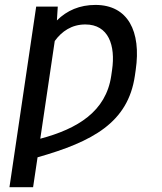

<svg xmlns="http://www.w3.org/2000/svg" viewBox="-20 -573 671 796"><path d="M19.2 203.1H117.2L135.7 79.2C364 14.2 510.7 -64.6 539.1 -258.5L542.6 -282.7C566.1 -443.2 510.3 -552.6 375.7 -552.6C310.7 -552.6 257.5 -529.8 215.9 -488.3L219.5 -545.5H130ZM147 2.1 207 -403.1C236.2 -443.2 277.3 -471.6 333.8 -471.6C430 -471.6 459.5 -384.9 444.6 -282.7L441.1 -258.5C419.4 -110.8 301.8 -39.1 147 2.1Z"/></svg>

Font: Magic Ui Pro
Style: Italic
Weight: 400
Italic angle: -9.39999°
Designer: Stefan Endress, Andreas Faust
Version: Version 1.000;FEAKit 1.0